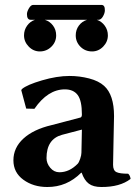

<svg xmlns="http://www.w3.org/2000/svg" viewBox="-20 -746 556 776"><path d="M311 -222.2 231 -201.2Q168 -184.1 168 -106.9Q168 -85.9 183.1 -67.9Q198.2 -49.8 220.2 -49.8Q260.3 -49.8 293.9 -84Q298.8 -88.9 304 -104Q309.1 -119.1 309.1 -128.9ZM437 -80.1Q437 -57.1 450.4 -50.5Q463.9 -43.9 498 -43.9Q505.9 -37.1 507.8 -22.9Q464.8 10.3 389.2 9.8Q356.9 9.8 338.9 -3.7Q320.8 -17.1 310.1 -47.9H308.1Q250 10.3 170.9 9.8Q114.7 9.8 74.5 -19.5Q34.2 -48.8 34.2 -98.1Q34.2 -148.9 74.7 -186Q115.2 -223.1 188 -240.2L305.2 -271Q311 -272.9 311 -283.2Q311 -339.4 293.9 -362.1Q276.9 -384.8 242.2 -384.8Q173.3 -384.8 119.1 -306.2L85.9 -307.1L65.9 -381.8L68.8 -386.2Q88.9 -403.3 149.4 -421.1Q210 -439 261.2 -439Q301.3 -439 340.1 -429Q378.9 -418.9 400.9 -398.9Q440.9 -362.8 440.9 -276.9Q440.9 -273.9 439 -185.5Q437 -97.2 437 -80.1ZM121.6 -666H104Q88.9 -666 88.9 -689Q88.9 -698.7 96.9 -712.4Q105 -726.1 113.8 -726.1H390.1Q404.3 -726.1 403.8 -704.1Q403.8 -692.9 396 -679.4Q388.2 -666 377.9 -666H371.1Q390.6 -659.7 403.3 -642.3Q416 -625 416 -603Q416 -577.1 397 -557.6Q377.9 -538.1 352.1 -538.1Q324.2 -538.1 305.2 -557.1Q286.1 -576.2 286.1 -603Q286.1 -625.5 298.8 -642.6Q311.5 -659.7 332 -666H161.1Q181.6 -659.7 194.3 -642.6Q207 -625.5 207 -603Q207 -576.2 187.5 -557.1Q168 -538.1 141.1 -538.1Q115.2 -538.1 96.2 -557.6Q77.1 -577.1 77.1 -603Q77.1 -625 89.6 -642.3Q102.1 -659.7 121.6 -666Z"/></svg>

Font: Linux Biolinum O
Style: Bold
Weight: 700
Designer: Philipp H. Poll
Foundry: Philipp H. Poll
Version: Version 1.3.2